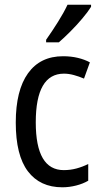

<svg xmlns="http://www.w3.org/2000/svg" viewBox="-20 -786 427 816"><path d="M245 10Q150 10 98.5 -58Q47 -126 47 -265Q47 -402 99 -474.5Q151 -547 248 -547Q282 -547 311 -540Q340 -533 362 -521L337 -452Q316 -461 294 -467Q272 -473 252 -473Q132 -473 132 -266Q132 -63 251 -63Q279 -63 305 -70Q331 -77 355 -89V-18Q333 -5 303.5 2.5Q274 10 245 10ZM367 -757Q354 -736 330 -707.5Q306 -679 278.5 -651.5Q251 -624 230 -606H176V-617Q202 -654 226.5 -693Q251 -732 267 -766H367Z"/></svg>

Font: Noto Sans Devanagari Condensed
Style: Regular
Weight: 400
Width: 3
Designer: Jelle Bosma - Monotype Design Team
Foundry: Monotype Imaging Inc.
Version: Version 2.004; ttfautohint (v1.8.4.7-5d5b)